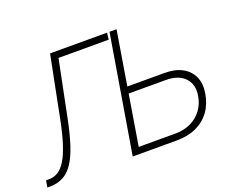

<svg xmlns="http://www.w3.org/2000/svg" viewBox="-159 -922 1346 1116"><g transform="rotate(-20 514.5 -364.0)"><path d="M-41.5 0 -34.7 -42H-17.1Q14.6 -42 40.5 -58.1Q66.4 -74.2 88.1 -109.9Q109.9 -145.5 128.7 -204.3Q147.5 -263.2 164.6 -348.6L239.7 -727.5H592.3L587.4 -686H276.9L206.1 -336.4Q188 -246.6 167 -182.4Q146 -118.2 119.1 -77.9Q92.3 -37.6 56.2 -18.8Q20 0 -28.3 0ZM582 -393.1H824.2Q890.1 -393.6 934.6 -369.4Q979 -345.2 998.3 -302Q1017.6 -258.8 1007.8 -200.7Q998 -138.7 965.6 -93.8Q933.1 -48.8 880.9 -24.4Q828.6 0 759.3 0H486.3L607.4 -727.5H650.9L538.1 -40.5H766.6Q820.8 -41 862.3 -61.5Q903.8 -82 930.2 -118.2Q956.5 -154.3 963.9 -201.7Q975.6 -268.6 936.5 -310.3Q897.5 -352.1 817.4 -352.1H575.2Z"/></g></svg>

Font: Inter Tight ExtraLight
Style: Italic
Weight: 250
Italic angle: -9.39999°
Designer: Rasmus Andersson
Foundry: rsms
Version: Version 3.004